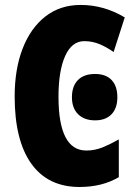

<svg xmlns="http://www.w3.org/2000/svg" viewBox="-20 -744 547 774"><path d="M319.8 -578.1Q269.5 -578.1 242.7 -518.3Q215.8 -458.5 215.8 -354Q215.8 -137.2 328.1 -137.2Q362.8 -137.2 394.8 -150.4Q426.8 -163.6 459 -182.1V-29.8Q391.6 9.8 300.8 9.8Q173.3 9.8 106.2 -84.2Q39.1 -178.2 39.1 -355Q39.1 -465.3 71.3 -548.3Q103.5 -631.3 163.1 -677.7Q222.7 -724.1 305.2 -724.1Q398.9 -724.1 482.9 -673.8L438 -534.2Q409.7 -554.2 380.9 -566.2Q352.1 -578.1 319.8 -578.1ZM270 -352.1Q270 -397 294.2 -421.4Q318.4 -445.8 363.3 -445.8Q406.7 -445.8 429.9 -421.4Q453.1 -397 453.1 -352.1Q453.1 -307.6 429.4 -283.2Q405.8 -258.8 363.3 -258.8Q320.3 -258.8 295.2 -283.2Q270 -307.6 270 -352.1Z"/></svg>

Font: Open Sans Condensed ExtraBold
Style: Regular
Weight: 800
Width: 3
Designer: Monotype Design Team
Foundry: Monotype Imaging Inc.
Version: Version 3.000; ttfautohint (v1.8.4)